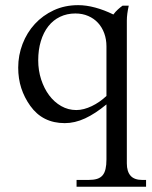

<svg xmlns="http://www.w3.org/2000/svg" viewBox="-20 -461 580 731"><path d="M385.3 -284.7Q385.3 -311 377 -334Q368.7 -356.9 353.3 -373.8Q337.9 -390.6 315.9 -400.1Q293.9 -409.7 267.1 -409.7Q234.9 -409.7 208.5 -397Q182.1 -384.3 163.8 -360.8Q145.5 -337.4 135.5 -304.4Q125.5 -271.5 125.5 -231.4Q125.5 -192.9 136.7 -158.4Q147.9 -124 167.2 -98.1Q186.5 -72.3 213.1 -57.1Q239.7 -42 270.5 -42Q284.7 -42 299.6 -45.9Q314.5 -49.8 329.3 -56.9Q344.2 -64 358.6 -74Q373 -84 385.3 -95.7ZM536.1 250H271.5V224.1H316.4Q336.4 224.1 349.6 220Q362.8 215.8 370.6 206.5Q378.4 197.3 381.8 182.4Q385.3 167.5 385.3 146V-63.5Q342.8 -28.3 304 -10.3Q265.1 7.8 226.6 7.8Q142.1 7.8 95.2 -58.1Q72.8 -89.4 61 -125.5Q49.3 -161.6 49.3 -203.6Q49.3 -250.5 65.9 -293.7Q82.5 -336.9 112.5 -369.6Q142.6 -402.3 184.6 -421.9Q226.6 -441.4 277.8 -441.4Q308.6 -441.4 342.8 -432.1Q377 -422.9 411.6 -405.8Q419.9 -417 429.4 -425.5Q439 -434.1 446.8 -439.5H470.2Q462.9 -406.7 462.9 -382.8V161.1Q462.9 191.9 477.1 208Q491.2 224.1 522 224.1H536.1Z"/></svg>

Font: XB Niloofar
Style: Regular
Weight: 400
Designer: Behnam
Foundry: Irmug
Version: Version 7.201 2008